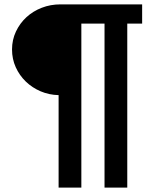

<svg xmlns="http://www.w3.org/2000/svg" viewBox="-20 -720 687 878"><path d="M248 -285Q204 -286 165.5 -302.5Q127 -319 98 -347Q69 -375 52 -412.5Q35 -450 35 -494Q35 -538 53 -576Q71 -614 101 -641.5Q131 -669 171 -684.5Q211 -700 256 -700H630V-612H562V138H458V-612H352V138H248Z"/></svg>

Font: Post Grotesk Bold
Style: Bold
Weight: 700
Version: Version 1.0